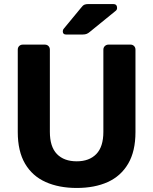

<svg xmlns="http://www.w3.org/2000/svg" viewBox="-20 -921 759 951"><path d="M360 10Q272 10 206 -19.5Q140 -49 104 -110.5Q68 -172 68 -267V-675Q68 -686 75 -693Q82 -700 93 -700H202Q213 -700 220 -693Q227 -686 227 -675V-268Q227 -194 262 -158Q297 -122 360 -122Q422 -122 457 -158Q492 -194 492 -268V-675Q492 -686 499.5 -693Q507 -700 517 -700H627Q637 -700 644 -693Q651 -686 651 -675V-267Q651 -172 615 -110.5Q579 -49 514 -19.5Q449 10 360 10ZM307 -750Q291 -750 291 -766Q291 -774 296 -779L381 -882Q390 -894 397.5 -897.5Q405 -901 418 -901H541Q560 -901 560 -881Q560 -874 555 -869L426 -764Q418 -757 410 -753.5Q402 -750 389 -750Z"/></svg>

Font: Rubik SemiBold
Style: Regular
Weight: 600
Designer: Hubert and Fischer
Foundry: Hubert and Fischer
Version: Version 2.300;gftools[0.9.30]